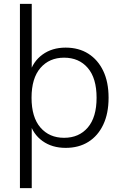

<svg xmlns="http://www.w3.org/2000/svg" viewBox="-20 -756 631 992"><path d="M83 216V-736H144V-376H133Q150 -438 199.5 -474Q249 -510 319 -510Q387 -510 436.5 -478.5Q486 -447 513.5 -389.5Q541 -332 541 -251Q541 -170 513.5 -112Q486 -54 436.5 -23Q387 8 319 8Q249 8 199.5 -27.5Q150 -63 133 -125H144V216ZM311 -44Q388 -44 433.5 -97Q479 -150 479 -251Q479 -352 433.5 -405Q388 -458 311 -458Q235 -458 189 -405Q143 -352 143 -251Q143 -150 189 -97Q235 -44 311 -44Z"/></svg>

Font: Mulish ExtraLight Light
Style: Regular
Weight: 300
Version: Version 3.603